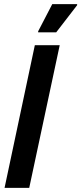

<svg xmlns="http://www.w3.org/2000/svg" viewBox="-20 -906 392 926"><path d="M2 0 148 -688H268L121 0ZM164 -750V-755L232 -886H352V-881L251 -750Z"/></svg>

Font: Saira Condensed SemiBold
Style: Italic
Weight: 600
Width: 3
Italic angle: -12°
Designer: Hector Gatti with collaboration of the Omnibus-Type team
Foundry: Omnibus-Type
Version: Version 1.101